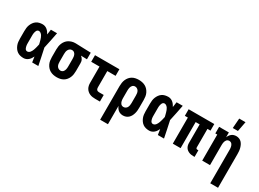

<svg xmlns="http://www.w3.org/2000/svg" viewBox="-36 -1594 3572 2646"><g transform="rotate(30 1750.0 -271.0)"><path d="M220 8Q194 8 168.5 2Q143 -4 122 -18.5Q101 -33 86 -54Q71 -75 61.5 -99Q52 -123 49 -148.5Q46 -174 46 -200V-320Q46 -346 49 -371.5Q52 -397 61.5 -421Q71 -445 86 -466Q101 -487 122 -501.5Q143 -516 168.5 -522Q194 -528 220 -528Q240 -528 259 -521Q278 -514 293.5 -501Q309 -488 321 -471.5Q333 -455 342 -438Q345 -458 348 -478.5Q351 -499 354 -520H452Q439 -456 426.5 -391.5Q414 -327 399 -263Q414 -198 427 -132Q440 -66 454 0H356Q353 -22 349.5 -43.5Q346 -65 343 -87Q334 -68 322.5 -51Q311 -34 295.5 -20.5Q280 -7 260.5 0.5Q241 8 220 8ZM220 -97Q233 -97 244.5 -103.5Q256 -110 264 -120Q272 -130 278 -141.5Q284 -153 288.5 -165Q293 -177 296.5 -189Q300 -201 303.5 -213.5Q307 -226 309.5 -238.5Q312 -251 315 -263Q311 -280 307 -296Q303 -312 298.5 -327.5Q294 -343 288 -359Q282 -375 273 -388.5Q264 -402 250 -412.5Q236 -423 220 -423Q209 -423 200 -417Q191 -411 186 -402Q181 -393 178 -382.5Q175 -372 173 -362Q171 -352 170.5 -341.5Q170 -331 170 -320V-200Q170 -189 170.5 -178.5Q171 -168 173 -158Q175 -148 178 -137.5Q181 -127 186 -118Q191 -109 200 -103Q209 -97 220 -97Z M749 8Q722 8 695 2.5Q668 -3 644.5 -16Q621 -29 603 -49.5Q585 -70 573.5 -94.5Q562 -119 558 -146Q554 -173 554 -200V-320Q554 -346 558 -371.5Q562 -397 572 -421Q582 -445 598.5 -465.5Q615 -486 637 -499.5Q659 -513 684.5 -520.5Q710 -528 736 -528H750L988 -520V-415L892 -418Q903 -410 912 -399Q921 -388 927.5 -375Q934 -362 936 -348Q938 -334 938 -320V-200Q938 -173 934 -146.5Q930 -120 919.5 -95.5Q909 -71 892 -50.5Q875 -30 852 -16.5Q829 -3 802.5 2.5Q776 8 749 8ZM749 -97Q760 -97 771 -101.5Q782 -106 789.5 -114Q797 -122 802 -132.5Q807 -143 809.5 -154.5Q812 -166 813 -177.5Q814 -189 814 -200V-320Q814 -336 812 -352.5Q810 -369 803.5 -384.5Q797 -400 784 -411Q771 -422 754 -423H745Q728 -423 713.5 -412.5Q699 -402 691 -386.5Q683 -371 680.5 -354Q678 -337 678 -320V-200Q678 -182 680.5 -164.5Q683 -147 691.5 -131.5Q700 -116 715.5 -106.5Q731 -97 749 -97Z M1358 0Q1337 0 1315 -3Q1293 -6 1273 -14.5Q1253 -23 1236 -37.5Q1219 -52 1208 -71Q1197 -90 1192.5 -111.5Q1188 -133 1188 -155V-415H1056V-520H1444V-415H1312V-155Q1312 -145 1314.5 -135.5Q1317 -126 1323.5 -118.5Q1330 -111 1339.5 -108Q1349 -105 1358 -105H1434V0Z M1562 215V-320Q1562 -347 1566 -373.5Q1570 -400 1580.5 -424.5Q1591 -449 1608 -469.5Q1625 -490 1648 -503.5Q1671 -517 1697.5 -522.5Q1724 -528 1751 -528Q1778 -528 1805 -522.5Q1832 -517 1855.5 -504Q1879 -491 1897 -470.5Q1915 -450 1926.5 -425.5Q1938 -401 1942 -374Q1946 -347 1946 -320V-200Q1946 -176 1944 -152.5Q1942 -129 1935.5 -106Q1929 -83 1918 -62Q1907 -41 1889.5 -24.5Q1872 -8 1849.5 0Q1827 8 1803 8Q1784 8 1765 2.5Q1746 -3 1730.5 -15Q1715 -27 1704 -43Q1693 -59 1686 -77V215ZM1751 -97Q1769 -97 1784.5 -106.5Q1800 -116 1808 -131.5Q1816 -147 1819 -164.5Q1822 -182 1822 -200V-320Q1822 -338 1819.5 -355.5Q1817 -373 1808.5 -388.5Q1800 -404 1784.5 -413.5Q1769 -423 1751 -423Q1740 -423 1729 -418.5Q1718 -414 1710.5 -406Q1703 -398 1698 -387.5Q1693 -377 1690.5 -365.5Q1688 -354 1687 -342.5Q1686 -331 1686 -320V-200Q1686 -189 1687 -177.5Q1688 -166 1690.5 -155Q1693 -144 1698 -133Q1703 -122 1710.5 -114Q1718 -106 1729 -101.5Q1740 -97 1751 -97Z M2220 8Q2194 8 2168.5 2Q2143 -4 2122 -18.5Q2101 -33 2086 -54Q2071 -75 2061.5 -99Q2052 -123 2049 -148.5Q2046 -174 2046 -200V-320Q2046 -346 2049 -371.5Q2052 -397 2061.5 -421Q2071 -445 2086 -466Q2101 -487 2122 -501.5Q2143 -516 2168.5 -522Q2194 -528 2220 -528Q2240 -528 2259 -521Q2278 -514 2293.5 -501Q2309 -488 2321 -471.5Q2333 -455 2342 -438Q2345 -458 2348 -478.5Q2351 -499 2354 -520H2452Q2439 -456 2426.5 -391.5Q2414 -327 2399 -263Q2414 -198 2427 -132Q2440 -66 2454 0H2356Q2353 -22 2349.5 -43.5Q2346 -65 2343 -87Q2334 -68 2322.5 -51Q2311 -34 2295.5 -20.5Q2280 -7 2260.5 0.5Q2241 8 2220 8ZM2220 -97Q2233 -97 2244.5 -103.5Q2256 -110 2264 -120Q2272 -130 2278 -141.5Q2284 -153 2288.5 -165Q2293 -177 2296.5 -189Q2300 -201 2303.5 -213.5Q2307 -226 2309.5 -238.5Q2312 -251 2315 -263Q2311 -280 2307 -296Q2303 -312 2298.5 -327.5Q2294 -343 2288 -359Q2282 -375 2273 -388.5Q2264 -402 2250 -412.5Q2236 -423 2220 -423Q2209 -423 2200 -417Q2191 -411 2186 -402Q2181 -393 2178 -382.5Q2175 -372 2173 -362Q2171 -352 2170.5 -341.5Q2170 -331 2170 -320V-200Q2170 -189 2170.5 -178.5Q2171 -168 2173 -158Q2175 -148 2178 -137.5Q2181 -127 2186 -118Q2191 -109 2200 -103Q2209 -97 2220 -97Z M2928 8Q2910 8 2891.5 5.5Q2873 3 2856 -4Q2839 -11 2824.5 -22Q2810 -33 2800.5 -48.5Q2791 -64 2786.5 -82Q2782 -100 2782 -119V-415H2718V0H2594V-415H2546V-520H2954V-415H2906V-119Q2906 -114 2907.5 -110Q2909 -106 2912 -103Q2915 -100 2919.5 -98.5Q2924 -97 2928 -97H2945V8Z M3314 215V-320Q3314 -331 3313 -342.5Q3312 -354 3309.5 -365Q3307 -376 3302.5 -386.5Q3298 -397 3290.5 -405.5Q3283 -414 3272 -418.5Q3261 -423 3250 -423Q3239 -423 3228 -418.5Q3217 -414 3209.5 -405.5Q3202 -397 3197.5 -386.5Q3193 -376 3190.5 -365Q3188 -354 3187 -342.5Q3186 -331 3186 -320V0H3062V-415H3031V-520H3186V-443Q3193 -461 3204 -477Q3215 -493 3230 -505Q3245 -517 3264 -522.5Q3283 -528 3302 -528Q3325 -528 3347.5 -519.5Q3370 -511 3386 -494Q3402 -477 3412 -456Q3422 -435 3428 -412.5Q3434 -390 3436 -366.5Q3438 -343 3438 -320V215ZM3202 -600 3214 -757H3314L3284 -600Z"/></g></svg>

Font: Iosevka Curly Slab Extrabold
Style: Regular
Weight: 800
Monospace: yes
Designer: Belleve Invis
Foundry: Belleve Invis
Version: Version 22.1.2; ttfautohint (v1.8.4)